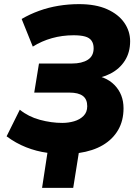

<svg xmlns="http://www.w3.org/2000/svg" viewBox="-20 -736 668 931"><path d="M184 175 210 5Q157 -2 106.5 -22Q56 -42 12 -75L76 -204Q118 -170 173.5 -155Q229 -140 282 -140Q312 -140 339.5 -148Q367 -156 385 -174Q403 -192 403 -221Q403 -255 381.5 -271Q360 -287 317 -287H146L169 -428H329Q377 -428 405.5 -446Q434 -464 434 -502Q434 -524 424 -538.5Q414 -553 392.5 -559Q371 -565 337 -565Q282 -565 232 -551Q182 -537 139 -510L85 -644Q124 -667 169.5 -683.5Q215 -700 264 -708Q313 -716 363 -716Q444 -716 499 -691.5Q554 -667 582.5 -626Q611 -585 611 -536Q611 -482 585.5 -442Q560 -402 515.5 -379Q471 -356 413 -351L410 -374Q491 -369 535 -324Q579 -279 579 -211Q579 -151 553 -106Q527 -61 479 -32.5Q431 -4 362 6L335 175Z"/></svg>

Font: Nunito Sans 12pt Black
Style: Italic
Weight: 900
Italic angle: -9°
Designer: Vernon Adams
Foundry: Vernon Adams
Version: Version 3.101;gftools[0.9.27]